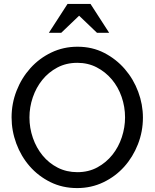

<svg xmlns="http://www.w3.org/2000/svg" viewBox="-20 -953 788 978"><path d="M373 5Q298 5 236.5 -25.5Q175 -56 131 -106.5Q87 -157 63 -222Q39 -287 39 -355Q39 -426 64.5 -491Q90 -556 135 -606Q180 -656 241.5 -685.5Q303 -715 375 -715Q450 -715 511 -683.5Q572 -652 616 -601Q660 -550 684 -485.5Q708 -421 708 -354Q708 -283 682.5 -218Q657 -153 612.5 -103.5Q568 -54 506.5 -24.5Q445 5 373 5ZM130 -355Q130 -301 147.5 -250.5Q165 -200 197 -161Q229 -122 274 -99Q319 -76 374 -76Q431 -76 476 -100.5Q521 -125 552.5 -164.5Q584 -204 600.5 -254Q617 -304 617 -355Q617 -409 599.5 -459.5Q582 -510 549.5 -548.5Q517 -587 472.5 -610Q428 -633 374 -633Q317 -633 272 -609Q227 -585 195.5 -546Q164 -507 147 -457Q130 -407 130 -355ZM324 -933H441L536 -786H474L383 -873L292 -786H229Z"/></svg>

Font: Rising Sun
Style: Regular
Weight: 400
Designer: Matt McInerney, Pablo Impallari, Rodrigo Fuenzalida (Raleway font), Stephen Hutchings (Greek), Cristiano Sobral (main ch
Foundry: The Rising Sun Project Authors
Version: Version 4.327; ttfautohint (v1.8.4.7-5d5b-dirty)